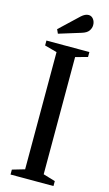

<svg xmlns="http://www.w3.org/2000/svg" viewBox="-143 -1006 599 1054"><g transform="rotate(15 156.5 -478.5)"><path d="M34.5 0V-28L104.5 -48.5V-714.5L34.5 -733.5V-761.5H278.5V-733.5L210 -714.5V-48.5L278.5 -28V0ZM85.5 -814 75 -837 182 -938Q203 -957 222.5 -957Q239 -957 249.8 -943Q260.5 -929 260.5 -909.5Q260.5 -892 249.5 -876.5Q238.5 -861 210 -852.5Z"/></g></svg>

Font: Libre Caslon Condensed Medium
Style: Regular
Weight: 500
Designer: Pablo Impallari, Rodrigo Fuenzalida, Katja Schimmel, Ertekin Erdin
Foundry: Pablo Impallari, Rodrigo Fuenzalida
Version: Version 2.000; ttfautohint (v1.8.4.7-5d5b);gftools[0.9.33]